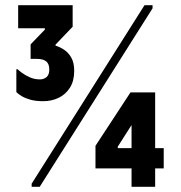

<svg xmlns="http://www.w3.org/2000/svg" viewBox="-20 -720 696 740"><path d="M487 0V-71H348V-158L483 -364H578V-149H611V-71H578V0ZM123 -493H98V-549L153 -606V-611H50V-700H260V-617L194 -548V-544Q211 -539 227.5 -528Q244 -517 255 -497.5Q266 -478 266 -447Q266 -408 249.5 -382Q233 -356 206 -343Q179 -330 147 -330Q118 -330 98 -335.5Q78 -341 64.5 -349Q51 -357 43 -365V-453H48Q53 -448 65 -439Q77 -430 95 -422Q113 -414 134 -414Q149 -414 159.5 -423Q170 -432 170 -452Q170 -474 158 -483.5Q146 -493 123 -493ZM537 -700H568V-688L133 0H102V-12ZM487 -149V-238L434 -155V-149Z"/></svg>

Font: Phudu Light ExtraBold
Style: Regular
Weight: 800
Version: Version 1.005;gftools[0.9.23]